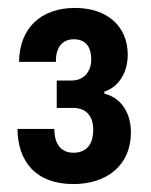

<svg xmlns="http://www.w3.org/2000/svg" viewBox="-20 -794 380 484"><path d="M165 -330C250 -330 310 -378 310 -460C310 -508 287 -547 243 -558V-563C280 -575 302 -612 302 -656C302 -728 250 -774 169 -774C84 -774 29 -724 28 -638H121C120 -674 137 -695 166 -695C194 -695 210 -678 210 -644C210 -615 193 -591 160 -591H123V-522H164C196 -522 215 -503 215 -467C215 -429 197 -409 165 -409C137 -409 117 -427 117 -469H24C25 -387 70 -330 165 -330Z"/></svg>

Font: Mona Sans SemiCondensed
Style: Bold
Weight: 700
Width: 4
Designer: Deni Anggara
Foundry: GitHub
Version: Version 2.000